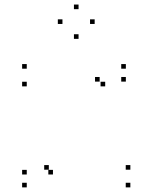

<svg xmlns="http://www.w3.org/2000/svg" viewBox="-20 -801 660 831"><path d="M95.8 -427.2V-447.2H75.8V-427.2ZM435.3 -427.2V-447.2H415.3V-427.2ZM411.3 -447.8V-467.8H391.3V-447.8ZM95.8 -45.8V-65.8H75.8V-45.8ZM95.8 10V-10H75.8V10ZM544.2 10V-10H524.2V10ZM544.2 -66.5V-86.5H524.2V-66.5ZM191.3 -66.5V-86.5H171.3V-66.5ZM209.2 -45.8V-65.8H189.2V-45.8ZM524.7 -447.8V-467.8H504.7V-447.8ZM524.7 -503.7V-523.7H504.7V-503.7ZM95.8 -503.7V-523.7H75.8V-503.7ZM389.7 -697.3V-717.3H369.7V-697.3ZM320 -761.3V-781.3H300V-761.3ZM250.3 -697.3V-717.3H230.3V-697.3ZM320 -632.8V-652.8H300V-632.8Z"/></svg>

Font: Monaspace Neon Dots Var
Style: Regular
Weight: 400
Designer: Riley Cran and the Lettermatic Team
Version: Version 1.100 (Monaspace Neon Dots)